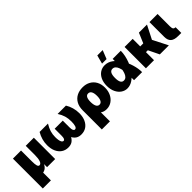

<svg xmlns="http://www.w3.org/2000/svg" viewBox="159 -1851 3181 3181"><g transform="rotate(-45 1749.5 -260.0)"><path d="M43 -500H233V200H43ZM361 -121Q342 -52 303 -16Q264 20 205 20Q129 20 86 -36.5Q43 -93 43 -196V-500H233V-248Q233 -172 243.5 -141Q254 -110 277 -110Q309 -110 326 -155.5Q343 -201 343 -283L359 -213ZM343 -500H533V0H343Z M1072 -361V-202Q1072 -156 1082.5 -135Q1093 -114 1112 -114Q1126 -114 1136 -123.5Q1146 -133 1152 -150.5Q1158 -168 1161 -193.5Q1164 -219 1164 -251Q1164 -322 1147 -379.5Q1130 -437 1090 -500H1285Q1318 -447 1336 -383.5Q1354 -320 1354 -254Q1354 -171 1326 -109Q1298 -47 1248 -13.5Q1198 20 1130 20Q1076 20 1039 -2.5Q1002 -25 977 -71Q953 -27 916.5 -3.5Q880 20 824 20Q757 20 706.5 -14Q656 -48 628 -110Q600 -172 600 -257Q600 -321 617 -381.5Q634 -442 668 -500H864Q825 -435 807.5 -379.5Q790 -324 790 -257Q790 -219 795 -186.5Q800 -154 812.5 -134Q825 -114 845 -114Q863 -114 872.5 -134.5Q882 -155 882 -202V-361Z M1426 -251 1616 -274V200H1426ZM1426 -247Q1426 -334 1459.5 -395Q1493 -456 1553 -488Q1613 -520 1694 -520Q1772 -520 1830.5 -487Q1889 -454 1921.5 -394.5Q1954 -335 1954 -253Q1954 -173 1923.5 -111.5Q1893 -50 1840.5 -15Q1788 20 1722 20Q1670 20 1633 -0.5Q1596 -21 1573 -53Q1550 -85 1540.5 -122Q1531 -159 1534 -192Q1516 -202 1491 -221Q1466 -240 1442 -250ZM1690 -117Q1726 -117 1745 -152Q1764 -187 1764 -250Q1764 -315 1744.5 -349Q1725 -383 1687 -383Q1652 -383 1634 -351Q1616 -319 1616 -255Q1616 -190 1634.5 -153.5Q1653 -117 1690 -117Z M2208 20Q2151 20 2102 -13Q2053 -46 2023.5 -107.5Q1994 -169 1994 -253Q1994 -335 2022.5 -395Q2051 -455 2100 -487.5Q2149 -520 2211 -520Q2288 -520 2352.5 -472Q2417 -424 2465 -350Q2514 -272 2542 -178Q2570 -84 2570 0H2381Q2381 -32 2380.5 -72Q2380 -112 2378 -154.5Q2376 -197 2369 -236Q2362 -278 2349 -312Q2336 -346 2314.5 -366.5Q2293 -387 2261 -387Q2223 -387 2203.5 -353.5Q2184 -320 2184 -249Q2184 -179 2202.5 -146.5Q2221 -114 2258 -114Q2292 -114 2314.5 -137Q2337 -160 2350 -198.5Q2363 -237 2370 -283Q2378 -339 2379 -397.5Q2380 -456 2380 -500H2570Q2570 -446 2558 -389Q2546 -332 2525 -277Q2494 -197 2445 -129.5Q2396 -62 2335.5 -21Q2275 20 2208 20ZM2240 -720H2366L2306 -569H2200Z M2659 -500H2849V0H2659ZM2727 -323H2920L2995 -500H3184L3063 -263L3197 0H2985L2893 -189H2729Z M3415 0Q3326 0 3284 -37Q3242 -74 3242 -153V-500H3432V-210Q3432 -164 3446 -148.5Q3460 -133 3488 -133V0Z"/></g></svg>

Font: Moderustic ExtraBold
Style: Regular
Weight: 800
Designer: Tural Alisoy
Foundry: TAFT Foundry
Version: Version 2.120